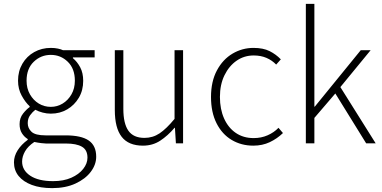

<svg xmlns="http://www.w3.org/2000/svg" viewBox="-20 -739 1969 990"><path d="M249 231Q188 231 144 214.5Q100 198 76 168.5Q52 139 52 98Q52 66 71 36Q90 6 123 -18V-22Q105 -33 93 -52Q81 -71 81 -99Q81 -131 99 -153.5Q117 -176 133 -187V-191Q111 -211 92 -245.5Q73 -280 73 -323Q73 -372 95.5 -410.5Q118 -449 156.5 -470.5Q195 -492 242 -492Q262 -492 278.5 -488.5Q295 -485 305 -480H468V-443H356V-439Q378 -421 393.5 -392Q409 -363 409 -322Q409 -273 386.5 -235Q364 -197 326.5 -175Q289 -153 242 -153Q221 -153 200 -158.5Q179 -164 162 -173Q147 -161 135 -144.5Q123 -128 123 -104Q123 -78 142.5 -59.5Q162 -41 215 -41H318Q399 -41 437.5 -14.5Q476 12 476 69Q476 110 448 147Q420 184 369 207.5Q318 231 249 231ZM242 -188Q275 -188 303 -205Q331 -222 348.5 -252.5Q366 -283 366 -323Q366 -385 329.5 -420.5Q293 -456 242 -456Q191 -456 154 -420.5Q117 -385 117 -323Q117 -283 134.5 -252.5Q152 -222 180 -205Q208 -188 242 -188ZM254 195Q308 195 347.5 177.5Q387 160 409 132Q431 104 431 74Q431 34 402.5 17.5Q374 1 320 1H217Q210 1 193 -1Q176 -3 157 -7Q124 15 109 41.5Q94 68 94 94Q94 139 136 167Q178 195 254 195Z M717 12Q643 12 607.5 -33.5Q572 -79 572 -172V-480H616V-178Q616 -102 642 -65Q668 -28 725 -28Q768 -28 803 -51.5Q838 -75 880 -126V-480H924V0H887L882 -80H880Q845 -39 806 -13.5Q767 12 717 12Z M1286 12Q1224 12 1174.5 -17.5Q1125 -47 1096.5 -103.5Q1068 -160 1068 -239Q1068 -319 1098.5 -376Q1129 -433 1179 -462.5Q1229 -492 1287 -492Q1337 -492 1370 -475.5Q1403 -459 1428 -433L1404 -406Q1383 -428 1354 -440.5Q1325 -453 1288 -453Q1239 -453 1200 -426Q1161 -399 1137.5 -351Q1114 -303 1114 -239Q1114 -176 1135.5 -128Q1157 -80 1196 -53.5Q1235 -27 1288 -27Q1327 -27 1360 -41.5Q1393 -56 1416 -80L1439 -53Q1409 -24 1371 -6Q1333 12 1286 12Z M1557 0V-719H1601V-189H1603L1840 -480H1891L1735 -290L1917 0H1868L1709 -257L1601 -131V0Z"/></svg>

Font: Source Sans 3 ExtraLight Light
Style: Regular
Weight: 300
Version: Version 3.052;hotconv 1.1.0;makeotfexe 2.6.0